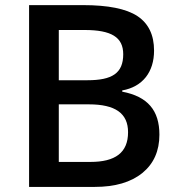

<svg xmlns="http://www.w3.org/2000/svg" viewBox="-20 -734 700 754"><path d="M94.2 0H352.1C431.6 0 494.1 -18.1 539.1 -54.7C583.5 -90.8 606 -141.1 606 -205.1C606 -300.3 560.1 -355 460 -374V-378.9C540.5 -393.1 585 -451.7 585 -535.2C585 -597.2 563 -642.1 519.5 -670.9C475.6 -699.7 404.3 -713.9 306.2 -713.9H94.2ZM210.9 -616.2H312C417.5 -616.2 463.9 -587.9 463.9 -521C463.9 -446.8 420.9 -418.9 323.2 -418.9H210.9ZM329.1 -324.2C432.6 -324.2 482.9 -289.1 482.9 -214.8C482.9 -134.3 432.6 -98.1 335 -98.1H210.9V-324.2Z"/></svg>

Font: Sahel SemiBold
Style: Bold
Weight: 600
Foundry: Saber Rastikerdar (saber.rastikerdar@gmail.com)
Version: Version 3.4.0